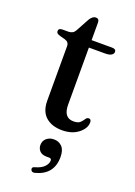

<svg xmlns="http://www.w3.org/2000/svg" viewBox="-159 -649 684 970"><g transform="rotate(20 183.0 -164.0)"><path d="M71 -428.5 45 -435.5Q32 -439 27.2 -443.5Q22.5 -448 22.5 -454.5Q22.5 -470.5 43 -470.5H75Q100 -470.5 111 -490.5L150.5 -563Q165 -585.5 181.5 -585.5Q200 -585.5 200 -564.5V-470.5H310Q331.5 -470.5 331.5 -455Q331.5 -444.5 320.8 -437.5Q310 -430.5 287 -430.5H200V-124Q200 -53.5 253.5 -53.5Q278.5 -53.5 289 -63.8Q299.5 -74 305.8 -84.2Q312 -94.5 322.5 -94.5Q335.5 -94.5 335.5 -77Q335.5 -45 301.5 -18.2Q267.5 8.5 214.5 8.5Q159.5 8.5 126.8 -20.2Q94 -49 94 -107V-399.5Q94 -422 71 -428.5ZM187.5 160.5Q163 160.5 150.5 147.5Q138 134.5 138 115.5Q138 93 154 79.2Q170 65.5 193.5 65.5Q220 65.5 237.2 83.2Q254.5 101 254.5 138.5Q254.5 233 160.5 257.5Q142.5 262 138 248Q133.5 234.5 151.5 230.5Q183.5 221.5 198.8 205Q214 188.5 214 172Q214 160.5 201 160.5Z"/></g></svg>

Font: Fraunces 9pt S000
Style: Regular
Weight: 400
Version: Version 1.000; ttfautohint (v1.8.3)